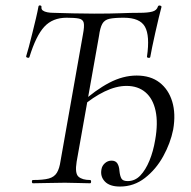

<svg xmlns="http://www.w3.org/2000/svg" viewBox="-20 -672 699 704"><path d="M101 0Q97 0 97 -6Q97 -12 101 -12Q139 -12 159 -17.5Q179 -23 188.5 -38.5Q198 -54 202 -82L284 -545Q290 -576 287 -588.5Q284 -601 269 -604Q254 -607 224 -607Q173 -607 142.5 -574Q112 -541 88 -463Q87 -459 81 -460.5Q75 -462 76 -466Q80 -478 86 -501Q92 -524 99 -552Q106 -580 112 -605.5Q118 -631 121 -648Q122 -653 127.5 -652Q133 -651 132 -646Q131 -638 137 -633.5Q143 -629 153.5 -627Q164 -625 175 -625Q214 -624 249 -623Q284 -622 325 -622Q386 -622 422.5 -623.5Q459 -625 491 -625Q522 -625 538.5 -629.5Q555 -634 559 -648Q561 -653 567 -651.5Q573 -650 572 -646Q568 -632 562 -606.5Q556 -581 549.5 -552.5Q543 -524 538 -499.5Q533 -475 531 -463Q530 -459 524 -460Q518 -461 519 -465Q530 -541 511.5 -574Q493 -607 434 -607Q399 -607 381 -603Q363 -599 355 -584.5Q347 -570 343 -540L261 -79Q254 -36 268 -24Q282 -12 310 -12Q314 -12 314 -6Q314 0 310 0Q294 0 267 -1Q240 -2 218 -2Q184 -2 154.5 -1Q125 0 101 0ZM420 12Q382 12 364.5 -6.5Q347 -25 352 -51Q354 -64 364.5 -73.5Q375 -83 389 -83Q404 -83 410.5 -72.5Q417 -62 418 -45Q420 -26 425.5 -17Q431 -8 448 -8Q475 -8 494.5 -28.5Q514 -49 528 -83Q542 -117 549 -159Q560 -221 550.5 -265.5Q541 -310 513.5 -333.5Q486 -357 444 -357Q406 -357 363.5 -336.5Q321 -316 279 -280L277 -294Q330 -342 380.5 -368.5Q431 -395 481 -395Q532 -395 565 -369.5Q598 -344 611.5 -299.5Q625 -255 615 -197Q605 -147 578.5 -99Q552 -51 511.5 -19.5Q471 12 420 12Z"/></svg>

Font: Cormorant
Style: Italic
Weight: 400
Italic angle: -10°
Designer: Christian Thalmann (Catharsis Fonts)
Foundry: Catharsis Fonts
Version: Version 4.000